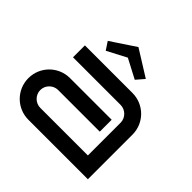

<svg xmlns="http://www.w3.org/2000/svg" viewBox="-188 -955 1141 1141"><g transform="rotate(45 383.0 -384.0)"><path d="M698 -375C698 -472 620 -550 523 -550H123V-450H523C564 -450 598 -416 598 -375V-100H198C157 -100 123 -134 123 -175C123 -216 157 -250 198 -250H548V-350H198C101 -350 23 -272 23 -175C23 -78 101 0 198 0H698ZM520 -665 355 -768 200 -665 233 -615 355 -679 477 -615Z"/></g></svg>

Font: Bruno Ace
Style: Regular
Weight: 400
Designer: Astigmatic (AOETI)
Foundry: Astigmatic (AOETI)
Version: Version 1.000